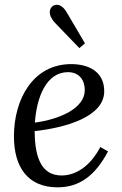

<svg xmlns="http://www.w3.org/2000/svg" viewBox="-20 -783 517 814"><path d="M316.4 -579.1 340.3 -599.1 262.7 -731C235.4 -776.9 206.5 -761.2 200.7 -754.9C192.4 -747.1 178.7 -723.1 213.4 -686ZM405.3 -159.7C361.3 -75.7 299.3 -39.1 241.2 -39.1C162.6 -39.1 127.4 -103 127 -227.1C251.5 -240.7 421.9 -285.6 421.9 -396C421.9 -481.4 353 -511.2 282.2 -511.2C118.2 -511.2 39.1 -359.9 39.1 -205.1C39.1 -75.2 97.2 11.2 224.1 11.2C314.9 11.2 382.3 -36.1 438 -141.1ZM268.1 -477.1C315.9 -477.1 339.4 -443.4 339.4 -400.9C339.4 -323.7 232.9 -277.3 127.9 -263.2C135.3 -370.6 176.3 -477.1 268.1 -477.1Z"/></svg>

Font: Lora Italic
Style: Regular
Weight: 400
Italic angle: -3°
Designer: Olga Karpushina, Alexei Vanyashin
Foundry: Cyreal
Version: Version 1.011;PS 001.011;hotconv 1.0.70;makeotf.lib2.5.58329